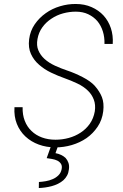

<svg xmlns="http://www.w3.org/2000/svg" viewBox="-20 -741 627 978"><path d="M462.9 -173.8Q456.5 -137.7 437.5 -110.6Q418.5 -83.5 390.6 -65.4Q363.3 -47.4 330.1 -38.3Q296.9 -29.3 262.7 -29.3Q225.1 -29.3 193.8 -40.8Q162.6 -52.2 140.6 -73.7Q118.2 -94.7 106.2 -125.5Q94.2 -156.2 95.2 -194.8H53.7Q50.8 -147.5 65.9 -109.9Q81.1 -72.3 109.4 -45.9Q138.2 -19 177.5 -4.6Q216.8 9.8 262.2 9.8Q304.7 9.8 345.7 -2.2Q386.7 -14.2 420.9 -37.6Q454.1 -61 477.3 -95.5Q500.5 -129.9 505.9 -174.8Q510.7 -216.3 499.3 -245.8Q487.8 -275.4 462.4 -304.2Q440.9 -327.6 400.6 -348.4Q360.4 -369.1 322.3 -381.8Q292.5 -391.6 260.5 -406.2Q228.5 -420.9 206.1 -441.4Q185.5 -460.4 175.3 -484.9Q165 -509.3 170.9 -542Q176.8 -575.7 195.8 -602.1Q214.8 -628.4 242.2 -646Q269 -664.1 301.3 -672.9Q333.5 -681.6 365.7 -681.6Q401.9 -681.6 429.4 -668.5Q457 -655.3 476.1 -633.3Q494.6 -610.8 503.9 -581.1Q513.2 -551.3 512.2 -517.1H554.2Q557.1 -560.5 544.7 -597.7Q532.2 -634.8 507.3 -662.1Q482.4 -689 446.5 -704.8Q410.6 -720.7 366.2 -720.7Q326.2 -721.2 285.9 -709.2Q245.6 -697.3 212.9 -673.8Q179.7 -650.4 156.7 -616.9Q133.8 -583.5 128.4 -541Q123 -498 137.7 -466.1Q152.3 -434.1 179.2 -411.1Q205.6 -387.7 240.2 -371.1Q274.9 -354.5 309.6 -342.3Q341.3 -331.1 373.5 -315.9Q405.8 -300.8 428.7 -278.3Q447.8 -259.8 457.8 -233.6Q467.8 -207.5 462.9 -173.8ZM274.9 4.4H239.3L217.8 64.5Q230.5 66.4 245.1 68.8Q259.8 71.3 272 77.1Q283.7 83 290.5 93.5Q297.4 104 293.9 121.1Q290 140.1 277.3 152.3Q264.6 164.6 248.5 171.4Q231.9 178.7 213.1 181.9Q194.3 185.1 178.2 186L177.7 216.8Q192.9 216.3 210.2 213.9Q227.5 211.4 244.1 207Q260.3 202.6 275.6 195.1Q291 187.5 303.2 176.8Q314.5 166.5 321.8 152.8Q329.1 139.2 331.1 121.1Q333.5 102.5 328.6 88.4Q323.7 74.2 314 63.5Q304.7 54.7 291.5 48.3Q278.3 42 262.7 39.1Z"/></svg>

Font: Roboto Mono ExtraLight
Style: Italic
Weight: 250
Italic angle: -10°
Monospace: yes
Designer: Google
Version: Version 3.000